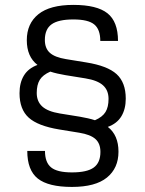

<svg xmlns="http://www.w3.org/2000/svg" viewBox="-20 -738 585 773"><path d="M58.6 -362.8Q58.6 -404.8 76.2 -433.8Q93.8 -462.9 130.9 -476.6Q87.9 -509.8 87.9 -576.2Q87.9 -643.1 134.5 -680.7Q181.2 -718.3 275.4 -718.3Q370.1 -718.3 412.6 -684.6Q455.1 -650.9 455.1 -573.2H383.8Q383.8 -619.6 359.4 -639.6Q335 -659.7 275.4 -659.7Q214.8 -659.7 187.7 -640.1Q160.6 -620.6 160.6 -577.1Q160.6 -543.5 180.7 -525.4Q200.7 -507.3 245.6 -500L326.7 -486.8Q412.6 -473.1 449.5 -439.5Q486.3 -405.8 486.3 -340.8Q486.3 -299.3 468.8 -270Q451.2 -240.7 414.1 -227.1Q457 -193.8 457 -127.4Q457 -61 410.6 -23.2Q364.3 14.6 269.5 14.6Q174.8 14.6 132.3 -19Q89.8 -52.7 89.8 -130.4H161.1Q161.1 -84 185.8 -64Q210.4 -43.9 269.5 -43.9Q330.6 -43.9 357.4 -63.5Q384.3 -83 384.3 -126.5Q384.3 -160.2 364.3 -178.2Q344.2 -196.3 299.3 -203.6L218.3 -216.8Q132.3 -231 95.5 -264.4Q58.6 -297.9 58.6 -362.8ZM127.9 -363.8Q127.9 -329.6 150.1 -309.3Q172.4 -289.1 220.7 -281.2L301.8 -268.1Q318.8 -265.1 334 -261.7Q349.1 -258.3 362.3 -253.9Q392.6 -267.1 404.8 -287.1Q417 -307.1 417 -339.8Q417 -374.5 394.8 -394.5Q372.6 -414.6 324.2 -422.4L243.2 -435.5Q226.1 -438.5 210.9 -441.9Q195.8 -445.3 182.6 -449.7Q152.3 -436.5 140.1 -416.5Q127.9 -396.5 127.9 -363.8Z"/></svg>

Font: Metrophobic
Style: Regular
Weight: 400
Designer: Vernon Adams
Foundry: Vernon Adams
Version: Version 3.200; ttfautohint (v1.8.4.7-5d5b);gftools[0.9.23]